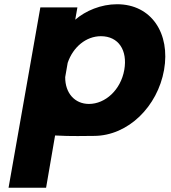

<svg xmlns="http://www.w3.org/2000/svg" viewBox="-20 -627 809 907"><path d="M567.1 -296.7C550.4 -202.4 477.6 -136 400.2 -136C333.6 -136 287.4 -186.8 288 -262.7L299.7 -330C325.1 -405.1 387 -456 456.7 -456C539.8 -456 583.4 -389.6 567.1 -296.7ZM170.6 -592 20.4 260H197.7L240.2 13C314.3 17.5 390.5 15 423.2 15C586.1 15 724.7 -124.8 755 -296.6C785.3 -468.4 695.8 -607 532.9 -607C456.9 -607 384.1 -576 335.4 -534L345.6 -592Z"/></svg>

Font: Hussar Wysoki
Style: Obl
Weight: 700
Foundry: Cannot Into Space Fonts
Version: Version 0.92